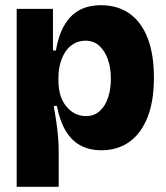

<svg xmlns="http://www.w3.org/2000/svg" viewBox="-20 -562 636 736"><path d="M44 154V-316V-528H183V-369L194 -368Q204 -426 226.5 -465Q249 -504 284 -523Q319 -542 367 -542Q431 -542 476.5 -510Q522 -478 546 -416Q570 -354 570 -264Q570 -173 545 -111Q520 -49 475 -17.5Q430 14 369 14Q323 14 288.5 -4.5Q254 -23 231.5 -61Q209 -99 198 -156H186Q191 -128 195.5 -97.5Q200 -67 202.5 -38Q205 -9 205 18V154ZM309 -117Q341 -117 362.5 -136.5Q384 -156 394.5 -188.5Q405 -221 405 -260Q405 -302 393.5 -334.5Q382 -367 360.5 -386.5Q339 -406 308 -406Q285 -406 266 -396Q247 -386 233.5 -367.5Q220 -349 212 -322.5Q204 -296 204 -263V-253Q204 -226 209.5 -204.5Q215 -183 225 -167Q235 -151 248.5 -139.5Q262 -128 277.5 -122.5Q293 -117 309 -117Z"/></svg>

Font: Bricolage Grotesque 72pt ExtraBold
Style: Regular
Weight: 800
Designer: Mathieu Triay
Foundry: Atelier Triay
Version: Version 1.001;gftools[0.9.33.dev8+g029e19f]